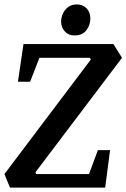

<svg xmlns="http://www.w3.org/2000/svg" viewBox="-23 -847 571 867"><path d="M22 0 -3 -61 387 -578 383 -586H155L113 -478H58L83 -648H489L528 -586L137 -69L141 -61H379L419 -169H474L452 0ZM313 -687Q286 -687 269.5 -705.5Q253 -724 253 -749Q253 -768 261 -785.5Q269 -803 284.5 -815Q300 -827 324 -827Q351 -827 368 -809.5Q385 -792 385 -763Q385 -735 367.5 -711Q350 -687 313 -687Z"/></svg>

Font: Faustina SemiBold
Style: Italic
Weight: 600
Italic angle: -8°
Designer: Alfonso Garcia
Foundry: http://www.omnibus-type.com
Version: Version 1.200